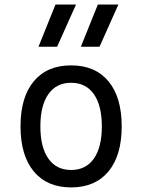

<svg xmlns="http://www.w3.org/2000/svg" viewBox="-20 -815 626 845"><path d="M293 9.8Q187 9.8 128.7 -60.5Q70.3 -130.9 70.3 -258.8Q70.3 -387.2 128.7 -457.3Q187 -527.3 293 -527.3Q398.9 -527.3 457.3 -457.3Q515.6 -387.2 515.6 -258.8Q515.6 -130.9 457.3 -60.5Q398.9 9.8 293 9.8ZM293 -66.9Q357.9 -66.9 393.1 -116.9Q428.2 -167 428.2 -258.8Q428.2 -350.6 393.1 -400.6Q357.9 -450.7 293 -450.7Q228 -450.7 192.9 -400.6Q157.7 -350.6 157.7 -258.8Q157.7 -167 192.9 -116.9Q228 -66.9 293 -66.9ZM149.4 -609.4 224.1 -794.9H314.5L231.4 -609.4ZM335.9 -609.4 410.6 -794.9H501L418 -609.4Z"/></svg>

Font: Cascadia Code PL SemiLight
Style: Regular
Weight: 350
Monospace: yes
Designer: Aaron Bell
Foundry: Saja Typeworks
Version: Version 2404.023; ttfautohint (v1.8.4)